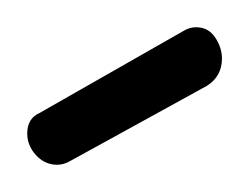

<svg xmlns="http://www.w3.org/2000/svg" viewBox="-20 -717 183 141"><path d="M32 -599Q27 -596 22 -596Q13 -596 6.5 -603Q0 -610 0 -619Q0 -630 9 -634L116 -695Q120 -697 124 -697Q133 -697 138 -689.5Q143 -682 143 -674Q143 -661 132 -654Z"/></svg>

Font: AkaAcidDosis
Style: Light
Weight: 300
Designer: Edgar Tolentino, Pablo Impallari, Igino Marini, Aka-Acid
Foundry: Edgar Tolentino, Pablo Impallari, Igino Marini, Aka-Acid
Version: Version 1.007